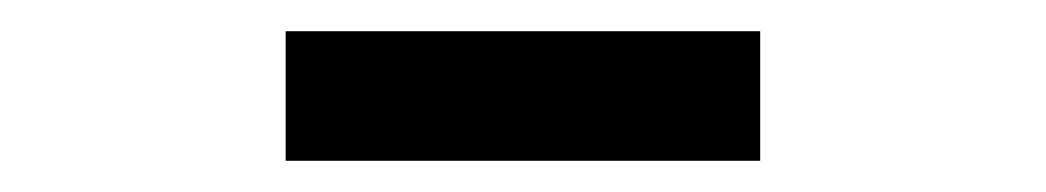

<svg xmlns="http://www.w3.org/2000/svg" viewBox="-20 -767 670 123"><path d="M163 -664V-747H467V-664Z"/></svg>

Font: IBM Plex Sans JP Medm
Style: Regular
Weight: 500
Designer: Mike Abbink; Paul van der Laan; Pieter van Rosmalen; Wujin Sim; Yejin Wi; Jinhee Kim; Boomi Park; Yona Kim; Kichan Ma
Foundry: Sandoll Inc.
Version: Version 1.002